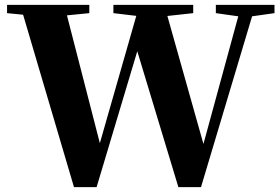

<svg xmlns="http://www.w3.org/2000/svg" viewBox="-20 -767 1151 789"><path d="M284 2 63 -747H244L399 -145H381L385 -160L553 -747H655L826 -140H808L811 -157L972 -747H1030L806 2H713L534 -590H554L550 -576L377 2ZM9 -713V-747H347V-713L196 -698H161ZM446 -713V-747H774V-713L637 -698H572ZM867 -713V-747H1108V-713L1002 -698H973Z"/></svg>

Font: Noto Serif JP ExtraLight Black
Style: Regular
Weight: 900
Version: Version 2.003-H1;hotconv 1.1.1;makeotfexe 2.6.0